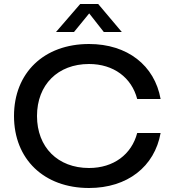

<svg xmlns="http://www.w3.org/2000/svg" viewBox="-20 -930 874 960"><path d="M425 10C617 10 753 -97 783 -265H666C638 -158 548 -90 425 -90C269 -90 165 -194 165 -350C165 -506 269 -610 425 -610C548 -610 638 -542 666 -435H783C753 -603 617 -710 425 -710C200 -710 50 -566 50 -350C50 -134 200 10 425 10ZM471 -910H381L260 -770H350L426 -863L499 -770H589Z"/></svg>

Font: Goli Medium
Style: Regular
Weight: 500
Designer: jaikishan Patel
Foundry: MagicType
Version: Version 1.000;Glyphs 3.2 (3242)